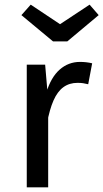

<svg xmlns="http://www.w3.org/2000/svg" viewBox="-20 -805 444 825"><path d="M324 -539Q337 -539 350.5 -537.5Q364 -536 376 -533L359 -443Q347 -446 337 -447.5Q327 -449 313 -449Q278 -449 252.5 -430.5Q227 -412 210 -373.5Q193 -335 182 -275L179 -407Q199 -473 236.5 -506Q274 -539 324 -539ZM95 -527H174L184 -410L187 -315V0H95ZM238 -701 365 -785 404 -740 269 -627H208L72 -740L112 -785Z"/></svg>

Font: Fira Sans Variable
Style: Regular
Weight: 400
Designer: Carrois Corporate & Edenspiekermann AG
Foundry: Carrois Corporate GbR & Edenspiekermann AG
Version: Version 4.202